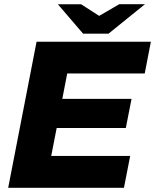

<svg xmlns="http://www.w3.org/2000/svg" viewBox="-20 -900 743 920"><path d="M19.2 0 155.2 -700H702.9L673.5 -548.1H302.1L278.5 -426.3H610.3L582.9 -286.7H251.6L225.4 -152.9H603.8L573.9 0ZM378.2 -738.6 428.5 -808.5 551.8 -880H674.8L499.9 -738.6ZM378.2 -738.6 257.3 -879.5H368.8L479.1 -808.5L499.9 -738.6Z"/></svg>

Font: REM Medium
Style: Italic
Weight: 500
Italic angle: -11°
Designer: Octavio Pardo
Foundry: Ashler Design
Version: Version 1.005;gftools[0.9.28]